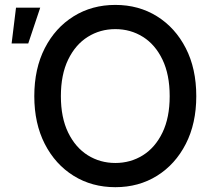

<svg xmlns="http://www.w3.org/2000/svg" viewBox="-20 -759 872 790"><path d="M454.6 11.2Q358.4 11.2 283 -35.6Q207.5 -82.5 164.3 -166.7Q121.1 -251 121.1 -363.3Q121.1 -476.6 164.3 -560.8Q207.5 -645 283 -691.9Q358.4 -738.8 454.6 -738.8Q550.8 -738.8 626 -691.9Q701.2 -645 744.4 -560.8Q787.6 -476.6 787.6 -363.3Q787.6 -251 744.4 -166.7Q701.2 -82.5 626 -35.6Q550.8 11.2 454.6 11.2ZM454.6 -88.4Q517.1 -88.4 567.9 -120.1Q618.7 -151.9 648.4 -213.4Q678.2 -274.9 678.2 -363.3Q678.2 -452.1 648.4 -513.9Q618.7 -575.7 567.9 -607.4Q517.1 -639.2 454.6 -639.2Q392.1 -639.2 341.3 -607.4Q290.5 -575.7 260.5 -513.9Q230.5 -452.1 230.5 -363.3Q230.5 -274.9 260.5 -213.4Q290.5 -151.9 341.3 -120.1Q392.1 -88.4 454.6 -88.4ZM27.8 -580.1 45.9 -727.5H145.5L96.2 -580.1Z"/></svg>

Font: Inter 28pt Medium
Style: Regular
Weight: 500
Designer: Rasmus Andersson
Foundry: rsms
Version: Version 4.001;git-66647c0bb